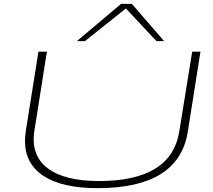

<svg xmlns="http://www.w3.org/2000/svg" viewBox="-20 -969 1108 999"><path d="M488 10Q305 10 207.5 -53Q110 -116 110 -236Q110 -246 111 -258Q112 -270 115 -292L180 -700H224L159 -289Q139 -161 227.5 -94Q316 -27 495 -27Q872 -27 913 -286L980 -700H1023L957 -283Q910 10 488 10ZM380 -755 610 -949H666L834 -755H794L635 -925L422 -755Z"/></svg>

Font: Georama ExtraExtended ExtraLight
Style: Italic
Weight: 200
Width: 8
Italic angle: -9°
Designer: Jean-Baptiste Levee
Foundry: Production Type
Version: Version 1.000